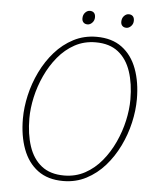

<svg xmlns="http://www.w3.org/2000/svg" viewBox="-55 -837 723 896"><g transform="rotate(5 306.0 -389.0)"><path d="M274 12Q202 12 155 -23Q108 -58 85 -120Q62 -182 62 -262Q62 -315 75 -372Q88 -429 114 -482.5Q140 -536 177.5 -578.5Q215 -621 264 -646.5Q313 -672 372 -672Q444 -672 491 -637Q538 -602 561 -540Q584 -478 584 -398Q584 -345 571 -288Q558 -231 532 -177.5Q506 -124 468.5 -81.5Q431 -39 382 -13.5Q333 12 274 12ZM276 -14Q330 -14 374 -38Q418 -62 451.5 -102.5Q485 -143 508 -193Q531 -243 542.5 -295Q554 -347 554 -394Q554 -468 535 -525Q516 -582 475.5 -614Q435 -646 370 -646Q316 -646 272 -622Q228 -598 194.5 -557.5Q161 -517 138 -467Q115 -417 103.5 -365Q92 -313 92 -266Q92 -192 111 -135Q130 -78 170.5 -46Q211 -14 276 -14ZM324 -726Q312 -726 305 -733Q298 -740 298 -752Q298 -769 308 -779.5Q318 -790 330 -790Q342 -790 349 -783Q356 -776 356 -762Q356 -747 346 -736.5Q336 -726 324 -726ZM506 -726Q494 -726 487 -733Q480 -740 480 -752Q480 -769 490 -779.5Q500 -790 512 -790Q524 -790 531 -783Q538 -776 538 -762Q538 -747 528 -736.5Q518 -726 506 -726Z"/></g></svg>

Font: Source Sans 3 VF
Style: Italic
Weight: 200
Italic angle: -11°
Designer: Paul D. Hunt
Foundry: Adobe Systems Incorporated
Version: Version 3.042;hotconv 1.0.118;makeotfexe 2.5.65603